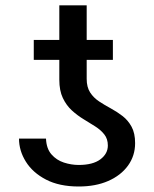

<svg xmlns="http://www.w3.org/2000/svg" viewBox="-20 -675 564 705"><path d="M376 -140.6Q376 -165 363 -181.4Q350.1 -197.8 329.8 -210.7Q309.6 -223.6 286.9 -237.3Q264.2 -251 243.9 -269.5Q223.6 -288.1 210.7 -315.2Q197.8 -342.3 197.8 -382.3V-655.3H298.3V-385.3Q298.3 -355 311 -335.4Q323.7 -315.9 344 -302.5Q364.3 -289.1 387 -276.9Q409.7 -264.6 429.9 -249Q450.2 -233.4 463.1 -209.7Q476.1 -186 476.1 -149.4Q476.1 -103 450 -66.9Q423.8 -30.8 377.4 -10.5Q331.1 9.8 269 9.8Q197.8 9.8 148.9 -15.6Q100.1 -41 75 -81.3Q49.8 -121.6 49.8 -166H148.9Q150.4 -129.4 168.9 -108.2Q187.5 -86.9 214.6 -78.1Q241.7 -69.3 269 -69.3Q320.8 -69.3 348.4 -89.8Q376 -110.4 376 -140.6ZM394.5 -528.3V-455.1H104V-528.3Z"/></svg>

Font: Inter 24pt
Style: Regular
Weight: 400
Designer: Rasmus Andersson
Foundry: rsms
Version: Version 4.001;git-66647c0bb